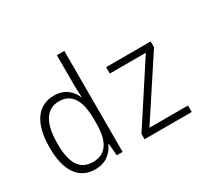

<svg xmlns="http://www.w3.org/2000/svg" viewBox="-149 -1001 1358 1251"><g transform="rotate(-30 530.0 -375.0)"><path d="M242 10C327 10 373 -37 397 -91H400L408 0H452V-760H396V-537C396 -507 398 -474 400 -443H397C375 -496 328 -542 247 -542C124 -542 54 -444 54 -261C54 -84 122 10 242 10ZM617 0H972V-49H682L970 -488V-532H635V-484H906L617 -40ZM254 -39C154 -39 111 -114 111 -257C111 -414 161 -493 258 -493C357 -493 397 -411 397 -275V-248C397 -119 357 -39 254 -39Z"/></g></svg>

Font: Noto Sans Mono Condensed Light
Style: Regular
Weight: 300
Width: 3
Designer: Monotype Design Team
Foundry: Monotype Imaging Inc.
Version: Version 2.014